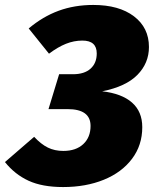

<svg xmlns="http://www.w3.org/2000/svg" viewBox="-56 -736 622 776"><path d="M546 -546Q546 -481 499.5 -433.5Q453 -386 357 -367Q436 -358 477.5 -321.5Q519 -285 519 -222Q519 -149 477.5 -94Q436 -39 363.5 -9.5Q291 20 199 20Q115 20 59.5 -5.5Q4 -31 -36 -81L82 -183Q110 -153 137.5 -139.5Q165 -126 200 -126Q251 -126 280.5 -153.5Q310 -181 310 -227Q310 -295 217 -295H140L183 -436H239Q285 -436 310 -458.5Q335 -481 335 -520Q335 -572 277 -572Q243 -572 210.5 -559Q178 -546 142 -519L60 -621Q117 -669 181 -692.5Q245 -716 321 -716Q425 -716 485.5 -670Q546 -624 546 -546Z"/></svg>

Font: FiraGO Heavy
Style: Italic
Weight: 900
Italic angle: -8°
Designer: bBox Type GmbH
Foundry: bBox Type GmbH
Version: Version 1.001